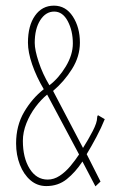

<svg xmlns="http://www.w3.org/2000/svg" viewBox="-20 -649 415 680"><path d="M318 11 272 -77Q247 -39 216.5 -14.5Q186 10 144 10Q112 10 88 -10.5Q64 -31 50.5 -65.5Q37 -100 37 -141Q37 -204 65.5 -252.5Q94 -301 135 -333Q109 -377 94 -420.5Q79 -464 79 -498Q79 -558 104 -593.5Q129 -629 171 -629Q213 -629 238 -590.5Q263 -552 263 -498Q263 -449 235 -404.5Q207 -360 168 -327L274 -125Q293 -155 308.5 -185Q324 -215 324 -232Q324 -238 327 -241L351 -227Q339 -197 321.5 -164Q304 -131 287 -103L336 -6ZM155 -347Q188 -372 213 -413.5Q238 -455 238 -495Q238 -540 220 -574Q202 -608 172 -608Q142 -608 122.5 -577.5Q103 -547 103 -497Q103 -472 117 -429.5Q131 -387 155 -347ZM149 -13Q171 -13 191.5 -26.5Q212 -40 229.5 -61Q247 -82 260 -102L147 -314Q126 -297 106 -270.5Q86 -244 73.5 -212.5Q61 -181 61 -150Q61 -90 85 -51.5Q109 -13 149 -13Z"/></svg>

Font: Inconsolata Condensed ExtraLight
Style: Regular
Weight: 200
Width: 3
Monospace: yes
Designer: Raph Levien, Cyreal, Brenton Simpson
Foundry: Raph Levien, Cyreal, Google
Version: Version 3.100; ttfautohint (v1.8.4.7-5d5b)